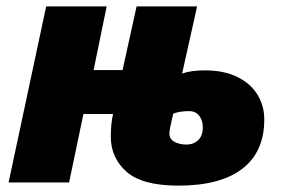

<svg xmlns="http://www.w3.org/2000/svg" viewBox="-20 -573 892 603"><path d="M328 -144Q328 -184 335 -215H242L197 0H7L125 -553H315L274 -353H365L409 -553H599L552 -342Q580 -352 623 -352Q684 -352 726 -331Q768 -310 789 -275Q810 -240 810 -198Q810 -96 741 -43Q672 10 540 10Q427 10 377.5 -33.5Q328 -77 328 -144ZM617 -173Q617 -194 606 -209Q595 -224 574 -224Q544 -224 524 -216Q512 -166 512 -154Q512 -136 528 -127.5Q544 -119 566 -119Q588 -119 602.5 -133Q617 -147 617 -173Z"/></svg>

Font: Noto Sans Display Black
Style: Italic
Weight: 900
Italic angle: -12°
Designer: Monotype Design team
Foundry: Monotype Imaging Inc.
Version: Version 1.000